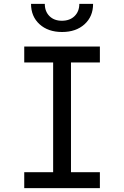

<svg xmlns="http://www.w3.org/2000/svg" viewBox="-20 -970 640 990"><path d="M105 0V-82H254V-648H105V-730H495V-648H346V-82H495V0ZM300 -805Q228 -805 184 -845Q140 -885 140 -950H211Q211 -911 235 -887Q259 -863 299 -863Q340 -863 364.5 -887Q389 -911 389 -950H460Q460 -885 416 -845Q372 -805 300 -805Z"/></svg>

Font: JetBrains Mono NL
Style: Regular
Weight: 400
Monospace: yes
Designer: Philipp Nurullin, Konstantin Bulenkov
Foundry: JetBrains
Version: Version 2.305; ttfautohint (v1.8.4.7-5d5b)